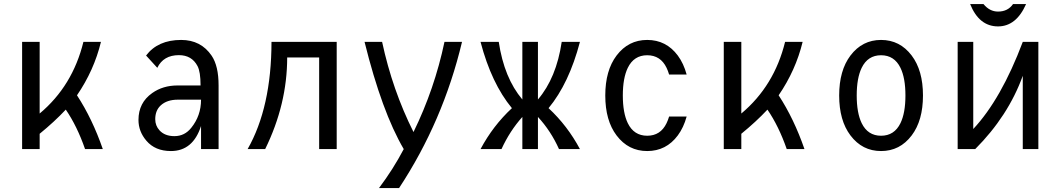

<svg xmlns="http://www.w3.org/2000/svg" viewBox="-20 -747 5313 962"><path d="M90.8 0V-537.1H178.7V-178.2Q343.8 -316.4 397.9 -537.1H485.8Q451.2 -394.5 365.7 -269.5Q442.4 -152.3 495.1 0H406.2Q366.2 -115.2 309.6 -197.8Q253.4 -137.7 178.7 -76.7V0Z M1075.2 0H987.3V-115.7Q946.8 9.8 836.4 9.8Q757.3 9.8 713.4 -42Q673.8 -88.4 673.8 -146Q673.8 -232.4 742.7 -280.8Q796.4 -318.8 869.6 -318.8H984.9Q984.9 -387.2 969.7 -416Q940.9 -470.7 876.5 -470.7Q798.8 -470.7 768.1 -407.2L711.9 -468.8Q771 -546.9 887.7 -546.9Q986.8 -546.9 1040.5 -467.8Q1075.2 -416.5 1075.2 -319.3ZM987.3 -247.6Q930.7 -247.6 871.1 -247.6Q816.4 -247.6 785.2 -218.8Q757.8 -193.4 757.8 -149.9Q757.8 -117.2 779.3 -93.8Q805.7 -64.9 854 -64.9Q905.3 -64.9 938.5 -106.9Q987.3 -167.5 987.3 -247.6Z M1220.7 0Q1339.8 -209 1340.3 -537.1H1667V0H1579.1V-459H1418.9Q1418.9 -224.6 1308.6 0Z M1806.6 -537.1Q1806.6 -537.1 1894.5 -537.1Q1946.3 -295.9 2051.8 -85.4Q2157.2 -300.8 2207 -537.1H2294.9Q2200.2 -139.6 1979.5 195.3H1878.9Q1950.2 100.6 2002.9 0Q1893.6 -186.5 1806.6 -537.1Z M2387.7 0Q2450.2 -117.2 2544.9 -205.1Q2442.4 -329.1 2387.7 -537.1H2479Q2505.9 -356.4 2597.2 -248.5V-537.1H2675.3V-248.5Q2767.6 -356.4 2794.4 -537.1H2885.7Q2831.1 -329.1 2728.5 -205.1Q2823.2 -117.2 2885.7 0H2780.8Q2740.2 -90.8 2675.3 -161.1V0H2597.2V-161.1Q2534.2 -90.8 2492.7 0Z M3420.4 -163.1Q3405.3 -107.9 3376 -68.4Q3317.9 9.8 3222.7 9.8Q3128.4 9.8 3069.3 -68.4Q3012.7 -143.1 3012.7 -268.6Q3012.7 -394 3069.3 -468.8Q3128.4 -546.9 3222.7 -546.9Q3317.9 -546.9 3376 -468.8Q3405.3 -429.2 3420.4 -373.5Q3420.4 -373.5 3332.5 -373.5Q3327.1 -392.1 3319.8 -407.2Q3289.6 -470.2 3222.7 -470.2Q3156.2 -470.2 3125.5 -407.2Q3100.6 -356 3100.6 -268.6Q3100.6 -181.2 3125.5 -129.9Q3156.2 -66.9 3222.7 -66.9Q3289.6 -66.9 3319.8 -129.9Q3327.1 -145 3332.5 -163.1Z M3606.4 0V-537.1H3694.3V-178.2Q3859.4 -316.4 3913.6 -537.1H4001.5Q3966.8 -394.5 3881.3 -269.5Q3958 -152.3 4010.7 0H3921.9Q3881.8 -115.2 3825.2 -197.8Q3769 -137.7 3694.3 -76.7V0Z M4491.7 -129.9Q4516.6 -181.2 4516.6 -268.6Q4516.6 -356 4491.7 -407.2Q4460.9 -470.2 4394.5 -470.2Q4328.1 -470.2 4297.4 -407.2Q4272.5 -356 4272.5 -268.6Q4272.5 -181.2 4297.4 -129.9Q4328.1 -66.9 4394.5 -66.9Q4460.9 -66.9 4491.7 -129.9ZM4241.2 -68.4Q4184.6 -143.1 4184.6 -268.6Q4184.6 -394 4241.2 -468.8Q4300.3 -546.9 4394.5 -546.9Q4488.8 -546.9 4547.9 -468.8Q4604.5 -394 4604.5 -268.6Q4604.5 -143.1 4547.9 -68.4Q4488.8 9.8 4394.5 9.8Q4300.3 9.8 4241.2 -68.4Z M4840.8 -726.6H4907.7Q4938.5 -689 4980.5 -689Q5029.8 -689 5055.7 -726.6H5121.1Q5071.8 -614.7 4980.5 -614.7Q4885.7 -614.7 4840.8 -726.6ZM4778.3 0V-537.1H4856.4V-100.6Q4996.6 -250.5 5104.5 -537.1H5182.6V0H5104.5V-367.2Q5031.7 -166 4866.2 0Z"/></svg>

Font: Consola Mono
Style: Book
Weight: 400
Monospace: yes
Version: Version 2.001